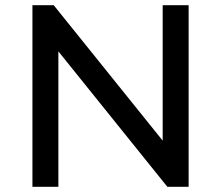

<svg xmlns="http://www.w3.org/2000/svg" viewBox="-20 -720 852 740"><path d="M707 0H625L205 -522V0H105V-700H187L607 -178V-700H707Z"/></svg>

Font: Argentum Novus
Style: Regular
Weight: 400
Designer: Julieta Ulanovsky
Foundry: Julieta Ulanovsky
Version: Version 7.20;July 27, 2021;FontCreator 13.0.0.2683 64-bit